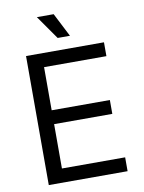

<svg xmlns="http://www.w3.org/2000/svg" viewBox="-99 -998 797 1066"><g transform="rotate(-10 299.0 -465.0)"><path d="M87.9 0V-727.5H527.3V-649.4H175.8V-406.2H503.9V-328.1H175.8V-78.1H532.2V0ZM278.3 -795.9 184.6 -929.7H279.3L347.7 -795.9Z"/></g></svg>

Font: Inter
Style: Regular
Weight: 400
Designer: Rasmus Andersson
Foundry: rsms
Version: Version 4.000;git-8c9346024